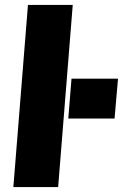

<svg xmlns="http://www.w3.org/2000/svg" viewBox="-20 -756 497 776"><path d="M93 -736H274L215 0H34ZM457 -438 443 -277H256L269 -438Z"/></svg>

Font: Muli Black
Style: Italic
Weight: 900
Italic angle: -4.541°
Designer: Vernon Adams
Foundry: Vernon Adams
Version: Version 2.001